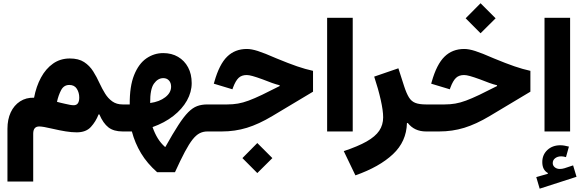

<svg xmlns="http://www.w3.org/2000/svg" viewBox="-20 -810 3593 1183"><path d="M410.2 -449.7Q464.4 -449.7 498.3 -427.5Q532.2 -405.3 554.2 -370.4Q576.2 -335.4 593.8 -296.4Q609.4 -262.7 627.7 -233.2Q646 -203.6 672.1 -185.1Q698.2 -166.5 735.8 -166.5H736.3V0H735.8Q680.7 0 648.2 -25.1Q615.7 -50.3 592.3 -105H587.4Q570.3 -61 540 -27.8Q509.8 5.4 452.6 5.4Q421.4 5.4 384.8 -0.5Q348.1 -6.3 301.8 -17.1Q244.1 -30.8 221.7 -30.8Q184.6 -30.8 184.6 13.7V308.6H25.9V-16.6Q25.9 -74.2 46.1 -117.7Q66.4 -161.1 103.5 -185.3Q140.6 -209.5 189.9 -208Q203.1 -277.8 232.7 -332.3Q262.2 -386.7 306.9 -418.2Q351.6 -449.7 410.2 -449.7ZM407.2 -286.6Q373.5 -286.6 356.7 -254.9Q339.8 -223.1 331.1 -182.6Q342.3 -179.7 354.5 -176.5Q366.7 -173.3 378.9 -170.9Q397.5 -166.5 410.6 -164.1Q423.8 -161.6 434.1 -161.6Q468.3 -161.6 468.3 -209Q468.3 -239.3 453.4 -262.9Q438.5 -286.6 407.2 -286.6Z M985.8 -482.9Q1037.6 -482.9 1077.1 -459.7Q1116.7 -436.5 1138.9 -395Q1161.1 -353.5 1161.1 -297.9Q1161.1 -242.7 1131.8 -190.4Q1102.5 -138.2 1048.3 -95.7Q994.1 -53.2 919.9 -26.9Q934.1 13.2 952.4 42.7Q970.7 72.3 996.6 95.2H999Q1045.4 12.2 1078.9 -39.3Q1112.3 -90.8 1139.6 -118.4Q1167 -146 1194.6 -156.2Q1222.2 -166.5 1257.3 -166.5H1266.1V0H1257.3Q1231.9 0 1210.2 11Q1188.5 22 1166.7 49.3Q1145 76.7 1118.9 125.7Q1092.8 174.8 1058.1 251H948.2Q886.7 196.8 849.1 134.3Q811.5 71.8 792.5 0H736.3Q724.6 0 719.2 -19.8Q713.9 -39.6 713.9 -84Q713.9 -127.9 719.2 -147.2Q724.6 -166.5 736.3 -166.5H779.3Q778.3 -277.8 806.4 -347.7Q834.5 -417.5 881.8 -450.2Q929.2 -482.9 985.8 -482.9ZM905.3 -175.3Q962.4 -183.1 998.3 -210.9Q1034.2 -238.8 1034.2 -275.9Q1034.2 -299.8 1021 -314.2Q1007.8 -328.6 986.3 -328.6Q952.6 -328.6 928.5 -294.7Q904.3 -260.7 905.3 -175.3Z M1473.6 164.1 1565.4 71.3 1658.2 164.1 1565.4 256.3ZM1501 -508.3Q1529.3 -508.3 1568.6 -495.8Q1607.9 -483.4 1683.6 -450.2Q1759.3 -418.9 1810.3 -401.4Q1861.3 -383.8 1908.7 -373.5V-245.1L1658.2 -95.2Q1574.2 -44.9 1501 -22.5Q1427.7 0 1346.2 0H1266.1Q1254.4 0 1249 -19.3Q1243.7 -38.6 1243.7 -84Q1243.7 -128.9 1249 -147.7Q1254.4 -166.5 1266.1 -166.5H1379.4Q1415.5 -166.5 1446.3 -171.9Q1477.1 -177.2 1512 -190.2Q1546.9 -203.1 1594.2 -225.6L1703.1 -279.8V-284.7Q1681.2 -290 1656.5 -298.8Q1631.8 -307.6 1598.6 -320.8Q1559.6 -335 1536.9 -341.3Q1514.2 -347.7 1500 -347.7Q1468.8 -347.7 1450.2 -330.1Q1431.6 -312.5 1416 -271L1412.1 -259.8L1297.4 -294.4L1300.8 -306.2Q1331.1 -413.6 1379.4 -460.9Q1427.7 -508.3 1501 -508.3Z M2153.3 0H1995.6V-700.2H2153.3Z M2285.6 -337.9 2434.6 -389.2 2469.7 -279.8Q2484.4 -234.4 2499.8 -209.7Q2515.1 -185.1 2539.6 -175.8Q2564 -166.5 2605 -166.5H2605.5V0H2605Q2533.2 0 2492.2 -52.7L2487.3 -51.3Q2484.4 62 2401.1 140.1Q2317.9 218.3 2169.9 270.5L2098.1 121.1Q2186 91.8 2239.3 61.5Q2292.5 31.2 2316.7 -4.6Q2340.8 -40.5 2340.8 -87.4Q2340.8 -127.9 2325.9 -194.6Q2311 -261.2 2285.6 -337.9Z M2840.3 -508.3Q2868.7 -508.3 2908 -495.8Q2947.3 -483.4 3022.9 -450.2Q3098.6 -418.9 3149.7 -401.4Q3200.7 -383.8 3248 -373.5V-245.1L2997.6 -95.2Q2913.6 -44.9 2840.3 -22.5Q2767.1 0 2685.5 0H2605.5Q2593.8 0 2588.4 -19.3Q2583 -38.6 2583 -84Q2583 -128.9 2588.4 -147.7Q2593.8 -166.5 2605.5 -166.5H2718.8Q2754.9 -166.5 2785.6 -171.9Q2816.4 -177.2 2851.3 -190.2Q2886.2 -203.1 2933.6 -225.6L3042.5 -279.8V-284.7Q3020.5 -290 2995.8 -298.8Q2971.2 -307.6 2938 -320.8Q2898.9 -335 2876.2 -341.3Q2853.5 -347.7 2839.4 -347.7Q2808.1 -347.7 2789.6 -330.1Q2771 -312.5 2755.4 -271L2751.5 -259.8L2636.7 -294.4L2640.1 -306.2Q2670.4 -413.6 2718.8 -460.9Q2767.1 -508.3 2840.3 -508.3ZM2849.1 -697.3 2940.9 -790 3033.7 -697.3 2940.9 -605Z M3485.4 93.3 3467.3 158.2Q3451.2 153.3 3438 153.3Q3415.5 153.3 3400.6 164.8Q3385.7 176.3 3385.7 194.8Q3385.7 210.4 3398.2 220.7Q3410.6 231 3429.2 231Q3436 231 3443.1 230Q3450.2 229 3458 226.6L3511.2 209L3532.2 279.3L3305.2 352.5L3284.2 281.2L3355.5 260.7V255.9Q3321.3 237.3 3321.3 188.5Q3321.3 143.6 3352.5 114.3Q3383.8 85 3432.6 85Q3444.3 85 3457.3 87.2Q3470.2 89.4 3485.4 93.3ZM3492.7 0H3335V-700.2H3492.7Z"/></svg>

Font: Estedad-FD ExtraBold
Style: Regular
Weight: 800
Designer: Amin Abedi
Version: Version 7.3